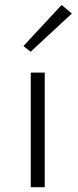

<svg xmlns="http://www.w3.org/2000/svg" viewBox="-20 -776 323 796"><path d="M165.5 0H107.5V-475H165.5ZM107 -561.5 77 -585 235.5 -755.5 278 -720Z"/></svg>

Font: Betina Sans Light
Style: Regular
Weight: 300
Designer: Jonathan Pinhorn (font) & Cristiano Sobral (main changes)
Version: Version 2.001;October 6, 2020;FontCreator 13.0.0.2681 64-bit